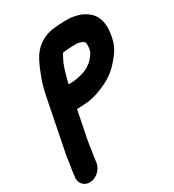

<svg xmlns="http://www.w3.org/2000/svg" viewBox="-238 -939 1177 1297"><g transform="rotate(-30 351.0 -290.5)"><path d="M440.2 -632H467.2C476.6 -632 496.8 -626.2 505.8 -622.3C512.2 -616.5 521.8 -610.6 522.5 -609.6C525.5 -599.1 526.7 -579.5 523.2 -562L518.8 -540C518.7 -539.6 518.7 -539.3 518.6 -539C506.1 -516.1 490 -496.1 471.7 -478.6C463.5 -472.6 446.2 -460.8 435.9 -453.9C395.7 -433.8 343.2 -421 283 -421H282L282.4 -423C286.7 -444.3 293.5 -469.4 297.3 -482.9C309.4 -525.6 320.3 -561 337.8 -592.6C353.8 -621.2 353.1 -624.9 359.2 -626.3C378.1 -628.6 396.9 -631 416 -631C424 -631 432.2 -632 440.2 -632ZM303.1 -251C343.6 -251 387.2 -262.6 421.9 -274.7C489.6 -299.8 554.7 -332.3 604.7 -390.9C636.1 -425.4 678.7 -474.5 691.8 -540L696.2 -562C713 -646 695.9 -714.4 648.5 -752.5C627.7 -769.4 603.5 -785.8 567.9 -794.4C551.2 -797.9 526.8 -805 501.7 -805H474.7C465.6 -805 456.8 -804.7 446.6 -804C429.6 -803.9 408.7 -801.5 392.7 -799.9C304.1 -793.7 231.7 -741.7 194.5 -668.4C182.5 -644.6 168.4 -616.8 157.2 -584.8C135.7 -536.4 121 -480.7 109.4 -423L31.2 -31C22.4 13.1 20 50 13 85C10.3 98.8 8.5 122.7 6.8 131L5.7 137C-3.8 184.2 28.1 224 75.3 224C122.9 224 169.3 183.6 178.7 137L179.8 131C182.4 118.2 184.5 92.7 186.4 83C194.3 43.4 196.5 7.7 204.2 -31L247.5 -248H250.5C272.5 -248 286.8 -251 303.1 -251Z"/></g></svg>

Font: Smoothie
Style: BdIt
Weight: 700
Foundry: Cannot Into Space Fonts
Version: Version 0.8